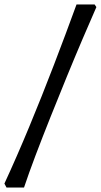

<svg xmlns="http://www.w3.org/2000/svg" viewBox="-49 -721 455 866"><path d="M-19.6 125 -29.1 107Q26.4 -13 83 -149.5Q139.6 -286 193.9 -427.5Q248.2 -569 296.2 -701H377.7L385.7 -689Q358.7 -628 324.2 -547Q289.6 -466 252.3 -375Q215 -284 178.7 -193Q142.4 -102 111.3 -20Q80.3 62 59.3 125Z"/></svg>

Font: Labrada
Style: Italic
Weight: 400
Italic angle: -7°
Designer: Mercedes Jáuregui
Foundry: Omnibus-Type Team
Version: Version 1.000